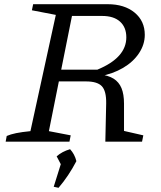

<svg xmlns="http://www.w3.org/2000/svg" viewBox="-20 -675 766 915"><path d="M7 0 12 -27Q30 -35 57 -40.5Q84 -46 125 -50L246 -604L132 -626L138 -655H493Q573 -655 621.5 -615Q670 -575 670 -509Q670 -463 642.5 -421.5Q615 -380 566.5 -351.5Q518 -323 454 -311L453 -321Q496 -316 521.5 -300Q547 -284 559 -255Q571 -226 571 -181V-51L663 -30L657 0H482L486 -182Q487 -241 465.5 -264Q444 -287 390 -287H224L235 -343H444Q582 -400 582 -497Q582 -545 552 -572Q522 -599 467 -599H323L213 -50L317 -30L311 0ZM236 215 272 100 344 93Q307 164 259 220ZM281 129 250 70Q276 47 314 36Q336 60 344 93Z"/></svg>

Font: Piazzolla Thin
Style: Italic
Weight: 400
Italic angle: -11.3°
Version: Version 2.005